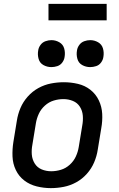

<svg xmlns="http://www.w3.org/2000/svg" viewBox="-20 -962 616 990"><path d="M242 8Q275 8 308.5 1.5Q342 -5 373 -22Q404 -39 428 -66Q452 -93 465.5 -125Q479 -157 484 -190L502 -300Q509 -338 507 -375Q505 -412 489.5 -444.5Q474 -477 446 -499Q418 -521 382 -529.5Q346 -538 309 -538Q276 -538 242.5 -531.5Q209 -525 178 -508Q147 -491 123 -464Q99 -437 85.5 -405Q72 -373 67 -340L49 -230Q43 -192 44.5 -155Q46 -118 61.5 -85.5Q77 -53 105 -31.5Q133 -10 169 -1Q205 8 242 8ZM244 -79Q218 -79 195 -88.5Q172 -98 159 -119Q146 -140 144 -165Q142 -190 147 -216L165 -326Q169 -351 180 -375Q191 -399 211.5 -417.5Q232 -436 257 -443.5Q282 -451 307 -451Q333 -451 356 -441.5Q379 -432 392 -411.5Q405 -391 407 -365.5Q409 -340 404 -314L386 -204Q382 -179 371 -155Q360 -131 339.5 -112.5Q319 -94 294 -86.5Q269 -79 244 -79ZM445 -616Q460 -616 475.5 -621Q491 -626 501 -639.5Q511 -653 513 -668Q517 -691 511 -712Q505 -733 486 -744Q467 -755 445 -755Q430 -755 414.5 -749.5Q399 -744 389 -730.5Q379 -717 377 -702Q373 -680 379 -658.5Q385 -637 404 -626.5Q423 -616 445 -616ZM245 -616Q260 -616 275.5 -621Q291 -626 301 -639.5Q311 -653 313 -668Q317 -691 311 -712Q305 -733 286 -744Q267 -755 245 -755Q230 -755 214.5 -749.5Q199 -744 189 -730.5Q179 -717 177 -702Q173 -680 179 -658.5Q185 -637 204 -626.5Q223 -616 245 -616ZM230 -857H530V-942H230Z"/></svg>

Font: Iosevka Sparkle Medium
Style: Italic
Weight: 500
Italic angle: -9°
Designer: Belleve Invis
Foundry: Belleve Invis
Version: Version 4.5.0; ttfautohint (v1.8.3)